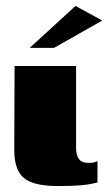

<svg xmlns="http://www.w3.org/2000/svg" viewBox="-20 -621 364 646"><path d="M175 5Q93 5 60.5 -22Q28 -49 28 -116L29 -399H236V-124Q236 -99 245.5 -86Q255 -73 276 -73Q293 -73 299.5 -75.5Q306 -78 308 -79V-7Q303 -6 290.5 -3Q278 0 251 2.5Q224 5 175 5ZM80 -460 234 -601 324 -552 162 -460Z"/></svg>

Font: Genos Black
Style: Regular
Weight: 900
Designer: Robert E. Leuschke
Foundry: Robert E. Leuschke
Version: Version 1.010